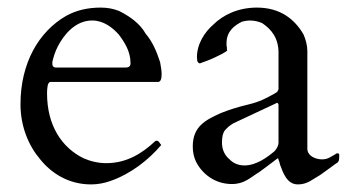

<svg xmlns="http://www.w3.org/2000/svg" viewBox="-20 -473 926 506"><path d="M113 -257H396C403 -257 406 -264 406 -278C406 -287 404 -297 402 -309C393 -337 382 -363 364 -384C349 -411 322 -430 294 -444C279 -450 263 -453 246 -453C211 -453 181 -446 154 -431C83 -390 34 -308 34 -198C34 -139 56 -88 86 -53C115 -17 160 13 220 13C237 13 254 10 271 4C325 -15 371 -51 405 -91C402 -93 399 -102 394 -102H392C390 -102 390 -102 389 -101C356 -70 315 -43 260 -43C239 -43 218 -48 200 -56C143 -84 104 -142 104 -227C104 -239 105 -257 113 -257ZM118 -304V-310C121 -323 125 -336 132 -350C148 -381 178 -419 223 -419C253 -419 277 -400 293 -382C308 -362 324 -338 324 -306C324 -299 320 -295 311 -295H127C122 -295 118 -298 118 -304Z M790 -81V-338C790 -353 786 -368 780 -382C757 -422 719 -453 657 -453C608 -453 568 -434 542 -408C520 -389 499 -358 499 -322C499 -319 500 -315 500 -312C502 -308 504 -306 507 -306C518 -310 535 -316 547 -322C557 -327 573 -334 579 -340L578 -342V-348C577 -351 577 -353 577 -355V-359C577 -391 598 -406 618 -416C626 -418 632 -419 638 -419C651 -419 662 -416 671 -412C695 -396 714 -373 714 -334V-240C714 -238 714 -236 712 -234C712 -231 708 -229 703 -226C681 -214 665 -205 636 -198C606 -191 582 -183 562 -175C522 -157 488 -140 488 -87C488 -72 491 -58 497 -46C513 -15 546 12 591 12C625 12 639 -5 664 -20C677 -30 693 -41 712 -56C713 -56 714 -54 714 -52C716 -48 717 -44 718 -39C726 -18 736 13 765 13C791 13 804 -1 824 -12C835 -20 848 -29 864 -41C872 -45 874 -49 874 -60V-66C873 -68 872 -69 869 -69C867 -69 865 -68 863 -66C853 -61 845 -53 829 -53C810 -53 790 -63 790 -81ZM565 -97C565 -112 567 -122 573 -130L582 -139C586 -142 590 -145 595 -148L708 -201C709 -202 709 -202 710 -202C713 -201 714 -199 714 -196V-97C714 -90 710 -82 704 -75C685 -59 656 -37 624 -37C607 -37 593 -44 584 -54C573 -63 565 -78 565 -97Z"/></svg>

Font: fbb
Style: Regular
Weight: 400
Designer: David J. Perry, Michael Sharpe
Version: Version 1.045